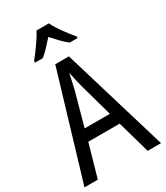

<svg xmlns="http://www.w3.org/2000/svg" viewBox="-228 -1039 980 1134"><g transform="rotate(-30 261.5 -472.0)"><path d="M218 -944Q201 -911 171 -869Q141 -827 115 -794V-784H168Q189 -800 212 -824.5Q235 -849 259 -876Q283 -849 306.5 -825Q330 -801 352 -784H406V-794Q380 -825 349 -867.5Q318 -910 302 -944ZM175 -301 237 -527Q242 -548 248.5 -576Q255 -604 260 -631Q264 -610 271.5 -578Q279 -546 284 -527L347 -301ZM522 0 307 -716H214L0 0H91L154 -222H368L431 0Z"/></g></svg>

Font: Noto Sans Display SemiCondensed
Style: Regular
Weight: 400
Width: 4
Designer: Monotype Design team
Foundry: Monotype Imaging Inc.
Version: 1.000